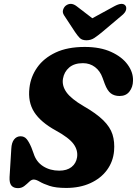

<svg xmlns="http://www.w3.org/2000/svg" viewBox="-20 -959 709 994"><path d="M322.5 14Q268.5 14 236.2 3.2Q204 -7.5 185.5 -18.5Q167 -29.5 154.5 -29.5Q143 -29.5 131.5 -18.2Q120 -7 106 4Q92 15 73 15Q50.5 15 39.2 1.8Q28 -11.5 29.5 -42L38.5 -189Q40 -220.5 53 -237Q66 -253.5 86.5 -253.5Q106 -253.5 118.2 -238.8Q130.5 -224 142.5 -195.5L154 -164.5Q167.5 -121 203.5 -98.2Q239.5 -75.5 286.5 -75.5Q326.5 -75.5 350.2 -94.2Q374 -113 379 -144.5Q384.5 -181 360.8 -213.5Q337 -246 269.5 -283Q191 -326 157.2 -378.5Q123.5 -431 132.5 -504.5Q139 -562 172.8 -610Q206.5 -658 267.8 -687Q329 -716 419 -716Q499 -716 555.5 -690.2Q612 -664.5 641.2 -624Q670.5 -583.5 668.5 -540Q668 -508.5 650.2 -485.2Q632.5 -462 599 -462Q572 -462 554 -475.5Q536 -489 522.5 -524.5L511 -556Q498.5 -591.5 471.8 -611.8Q445 -632 409.5 -632Q364.5 -632 338.2 -609.5Q312 -587 306 -551.5Q300 -515.5 324 -481.5Q348 -447.5 412 -410Q478.5 -372 514.5 -336.5Q550.5 -301 562.5 -262.8Q574.5 -224.5 570.5 -177Q565.5 -122 533.8 -78.8Q502 -35.5 447.8 -10.8Q393.5 14 322.5 14ZM510 -794Q486.5 -774.5 468.5 -762.5Q450.5 -750.5 427.5 -750.5Q404.5 -750.5 392.8 -762.5Q381 -774.5 368 -794L311.5 -880Q302 -895 306.8 -909Q311.5 -923 321.5 -930.5Q347.5 -949 376.5 -927L458 -864.5L572.5 -927Q613.5 -949 629 -930.5Q635.5 -923 632.8 -909Q630 -895 612 -880Z"/></svg>

Font: Fraunces 9pt SuperSoft
Style: Bold Italic
Weight: 700
Italic angle: -16°
Version: Version 1.000;[b76b70a41]